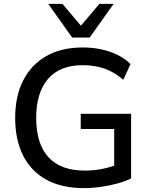

<svg xmlns="http://www.w3.org/2000/svg" viewBox="-20 -958 771 987"><path d="M412 9Q297 9 218 -34.5Q139 -78 98.5 -159Q58 -240 58 -352Q58 -464 99.5 -545Q141 -626 218.5 -670Q296 -714 405 -714Q455 -714 500 -704.5Q545 -695 583.5 -676Q622 -657 651 -629L614 -548Q567 -588 516.5 -605.5Q466 -623 405 -623Q288 -623 227 -552.5Q166 -482 166 -352Q166 -219 229 -150Q292 -81 416 -81Q461 -81 504.5 -89.5Q548 -98 588 -114L567 -62V-295H395V-373H654V-41Q625 -26 584.5 -15Q544 -4 499.5 2.5Q455 9 412 9ZM351 -765 228 -938H301L396 -826L491 -938H564L441 -765Z"/></svg>

Font: Nunito Sans 12pt SemiBold
Style: Regular
Weight: 600
Designer: Vernon Adams
Foundry: Vernon Adams
Version: Version 3.101;gftools[0.9.27]